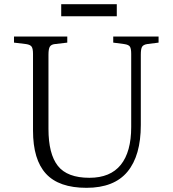

<svg xmlns="http://www.w3.org/2000/svg" viewBox="-20 -885 826 919"><path d="M394 14Q262 14 200 -53.5Q138 -121 138 -260V-627Q138 -652 131.5 -661.5Q125 -671 105 -674L47 -681V-710H302V-681L242 -674Q225 -672 218.5 -661.5Q212 -651 212 -623V-268Q212 -148 257 -91Q302 -34 408 -34Q508 -34 558 -96Q608 -158 608 -277V-627Q608 -652 602 -661.5Q596 -671 575 -674L522 -681V-710H739V-681L684 -674Q666 -671 660 -661Q654 -651 654 -623V-287Q654 -140 590 -63Q526 14 394 14ZM273 -807V-865H539V-807Z"/></svg>

Font: Literata 36pt Light
Style: Regular
Weight: 300
Designer: Latin by Veronika Burian and Jose Scaglione. Greek by Irene Vlachou. Cyrillic by Vera Evstafieva.
Foundry: TypeTogether
Version: Version 3.002